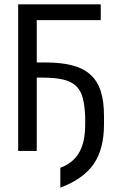

<svg xmlns="http://www.w3.org/2000/svg" viewBox="-20 -714 540 888"><path d="M150 -621V-425H193Q264 -425 315 -411.5Q366 -398 398.5 -368.5Q431 -339 446 -292Q461 -245 461 -178V-139Q461 -24 413 45Q365 114 259 154V62Q286 52 307 36Q328 20 343 -3.5Q358 -27 366 -60.5Q374 -94 374 -140V-172Q372 -227 362.5 -262Q353 -297 330.5 -317.5Q308 -338 270.5 -346.5Q233 -355 176 -355H150V-16H64V-694H446V-621Z"/></svg>

Font: D2Coding
Style: Regular
Weight: 400
Monospace: yes
Designer: Yong-Rak Park; Jeong-Hwan Yoon; Sang-Min Lee;
Foundry: NHN Corporation
Version: Version 1.3.2; Build 20180524